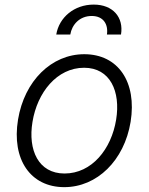

<svg xmlns="http://www.w3.org/2000/svg" viewBox="-20 -783 631 815"><path d="M218.8 -636.4H278.4C285.2 -678.3 317.8 -715.2 369.3 -715.2C419 -715.2 440.3 -679.7 433.9 -636.4H493.6C505.7 -709.2 459.5 -763.8 377.5 -763.5C295.1 -763.5 230.8 -709.2 218.8 -636.4ZM252.8 11.4C392 11.4 507.5 -101.9 534.4 -265.6C561.8 -435 481.5 -552.9 337.7 -552.9C198.9 -552.9 83.5 -440 56.5 -275.2C28.8 -106.2 109.4 11.4 252.8 11.4ZM253.9 -46.5C143.1 -46.5 98 -146 117.9 -265.6C138.1 -390.3 221.6 -495.4 337 -495.4C447.8 -495.4 492.5 -394.9 473 -275.2C452.8 -149.9 369.7 -46.5 253.9 -46.5Z"/></svg>

Font: TID UI Light
Style: Italic
Weight: 300
Italic angle: -9.39999°
Designer: The TID Project Authors
Foundry: Bakken & Bæck
Version: Version 1.001;hotconv 1.0.109;makeotfexe 2.5.65596